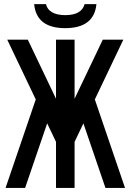

<svg xmlns="http://www.w3.org/2000/svg" viewBox="-20 -924 642 944"><path d="M300.8 -785.6Q159.2 -785.6 147.9 -903.8H206.1Q211.9 -877.4 236.3 -863.5Q260.7 -849.6 300.8 -849.6Q381.3 -849.6 396 -903.8H454.1Q448.7 -845.2 410.2 -815.4Q371.6 -785.6 300.8 -785.6ZM155.8 -435.1 15.6 -729H116.7L255.4 -438.5V-729H346.7V-438.5L485.4 -729H586.4L446.3 -435.1L594.7 0H498.5L390.1 -317.4L346.7 -226.6V0H255.4V-226.6L211.9 -317.4L103.5 0H7.3Z"/></svg>

Font: Hack
Style: Regular
Weight: 400
Monospace: yes
Designer: Christopher Simpkins
Foundry: Christopher Simpkins
Version: Version 2.019; ttfautohint (v1.4.1) -l 4 -r 80 -G 350 -x 0 -